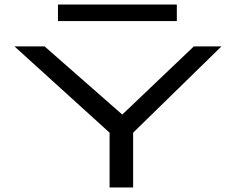

<svg xmlns="http://www.w3.org/2000/svg" viewBox="-20 -828 1040 848"><path d="M464 0V-242L44 -623H177L520 -322L836 -623H958L568 -242V0ZM236 -735V-808H761V-735Z"/></svg>

Font: Inconsolata UltraExpanded Medium
Style: Regular
Weight: 500
Width: 9
Monospace: yes
Designer: Raph Levien, Cyreal, Brenton Simpson
Foundry: Raph Levien, Cyreal, Google
Version: Version 3.001; ttfautohint (v1.8.2.53-6de2)